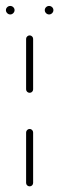

<svg xmlns="http://www.w3.org/2000/svg" viewBox="-57 -640 203 659"><path d="M44.8 -0.4Q39.6 -0.4 36.1 -3.9Q32.6 -7.4 32.6 -12.2V-185.2Q32.6 -190.4 36.3 -193.9Q40 -197.4 44.8 -197.4Q49.6 -197.4 53.1 -193.9Q56.7 -190.4 56.7 -185.2V-12.2Q56.7 -7.4 53.3 -3.9Q50 -0.4 44.8 -0.4ZM44.8 -321.5Q39.6 -321.5 36.1 -325Q32.6 -328.5 32.6 -333.3V-506.7Q32.6 -511.5 36.3 -515Q40 -518.5 44.8 -518.5Q49.6 -518.5 53.1 -515Q56.7 -511.5 56.7 -506.7V-333.3Q56.7 -328.5 53.3 -325Q50 -321.5 44.8 -321.5ZM96.7 -605.2Q96.7 -611.1 101.1 -615.4Q105.6 -619.6 111.5 -619.6Q117.4 -619.6 121.9 -615.4Q126.3 -611.1 126.3 -605.2Q126.3 -599.3 121.9 -594.8Q117.4 -590.4 111.5 -590.4Q105.6 -590.4 101.1 -594.8Q96.7 -599.3 96.7 -605.2ZM-36.7 -605.2Q-36.7 -611.1 -32.2 -615.4Q-27.8 -619.6 -21.9 -619.6Q-15.9 -619.6 -11.5 -615.4Q-7 -611.1 -7 -605.2Q-7 -599.3 -11.5 -594.8Q-15.9 -590.4 -21.9 -590.4Q-27.8 -590.4 -32.2 -594.8Q-36.7 -599.3 -36.7 -605.2Z"/></svg>

Font: 26F Galaxy Hebrew Thin
Style: Regular
Weight: 100
Designer: C₂₉H₂₅N₃O₅
Version: Version 1.000